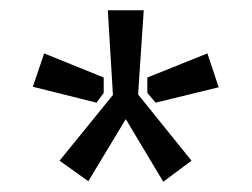

<svg xmlns="http://www.w3.org/2000/svg" viewBox="-20 -711 490 374"><path d="M249 -527 353 -398 298 -357 225 -479 152 -358 96 -398 200 -526 190 -691H260ZM406 -541 283 -511 267 -530V-560L384 -607ZM182 -560V-530L168 -511L44 -542L66 -607Z"/></svg>

Font: Exo 2.0 Semi Bold
Style: Regular
Weight: 600
Designer: Natanael Gama
Version: Version 1.001;PS 001.001;hotconv 1.0.70;makeotf.lib2.5.58329